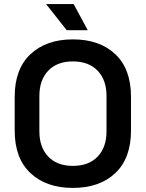

<svg xmlns="http://www.w3.org/2000/svg" viewBox="-20 -907 714 941"><path d="M337 14Q207 14 129.5 -58.5Q52 -131 52 -267V-433Q52 -569 129.5 -641.5Q207 -714 337 -714Q468 -714 545 -641.5Q622 -569 622 -433V-267Q622 -131 545 -58.5Q468 14 337 14ZM337 -94Q415 -94 458.5 -139.5Q502 -185 502 -263V-437Q502 -515 458.5 -560.5Q415 -606 337 -606Q260 -606 216.5 -560.5Q173 -515 173 -437V-263Q173 -185 216.5 -139.5Q260 -94 337 -94ZM307 -759 206 -887H341L410 -759Z"/></svg>

Font: Space Grotesk Light SemiBold
Style: Regular
Weight: 600
Version: Version 2.000